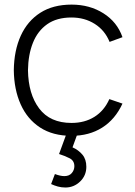

<svg xmlns="http://www.w3.org/2000/svg" viewBox="-20 -575 586 834"><path d="M264 239.5Q246.5 239.5 231.2 235.2Q216 231 202 224.5L218.5 181Q242.5 190 259.5 190Q280.5 190 291.8 176.8Q303 163.5 303 147Q303 123 282.5 112.5Q262 102 236.5 94L274 -8.5L322 -9L295 65Q321 76.5 338 96.8Q355 117 355 149.5Q355 187.5 328 213.5Q301 239.5 264 239.5ZM290.5 15Q209.5 15 154 -21.2Q98.5 -57.5 69.8 -121.8Q41 -186 40 -270Q41 -355.5 70.2 -419.8Q99.5 -484 155 -519.5Q210.5 -555 291 -555Q369.5 -555 429.2 -517.2Q489 -479.5 512 -413.5L456 -393Q435.5 -443.5 391.5 -471.2Q347.5 -499 290.5 -499Q226.5 -499 185 -469.8Q143.5 -440.5 123 -389Q102.5 -337.5 101.5 -270Q103 -166.5 150.2 -103.8Q197.5 -41 290.5 -41Q348 -41 390.2 -67.5Q432.5 -94 455 -144.5L512 -125Q480.5 -56.5 424 -20.8Q367.5 15 290.5 15Z"/></svg>

Font: Manrope ExtraLight Light
Style: Regular
Weight: 300
Version: Version 4.504